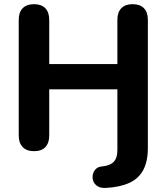

<svg xmlns="http://www.w3.org/2000/svg" viewBox="-20 -734 818 943"><path d="M500.5 189Q468.2 190.5 452.2 175.6Q436.2 160.8 434.8 140.4Q433.2 120 444.6 103.1Q456 86.2 478.2 83.8Q517.8 80.5 537.1 62.1Q556.5 43.8 556.5 3.2V-295.2H221.8V-68.5Q221.8 -32 203 -11.8Q184.2 8.5 147 8.5Q110.8 8.5 91.4 -11.8Q72 -32 72 -68.5V-636.5Q72 -673.8 91.4 -693.6Q110.8 -713.5 147 -713.5Q183.2 -713.5 202.5 -693.6Q221.8 -673.8 221.8 -636.5V-419.5H556.5V-636.5Q556.5 -673.8 575.9 -693.6Q595.2 -713.5 631.5 -713.5Q667.8 -713.5 687 -693.6Q706.2 -673.8 706.2 -636.5V-7.8Q706.2 59 683.4 101.4Q660.5 143.8 614.6 164.5Q568.8 185.2 500.5 189Z"/></svg>

Font: Nunito ExtraLight
Style: Regular
Weight: 200
Designer: Vernon Adams
Foundry: Vernon Adams
Version: Version 3.602;April 4, 2023;FontCreator 14.0.0.2856 64-bit